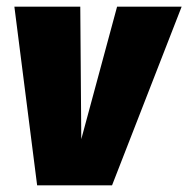

<svg xmlns="http://www.w3.org/2000/svg" viewBox="-20 -554 563 574"><path d="M523 -534 315 0H91L23 -534H220L223 -138L330 -534Z"/></svg>

Font: Fira Sans Condensed Black
Style: Italic
Weight: 900
Width: 3
Italic angle: -8°
Designer: Carrois Corporate & Edenspiekermann AG
Foundry: Carrois Corporate GbR & Edenspiekermann AG
Version: Version 4.203